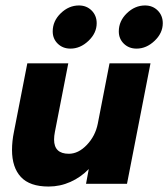

<svg xmlns="http://www.w3.org/2000/svg" viewBox="-20 -673 616 703"><path d="M24 -124Q24 -156 31 -190L80 -441H230L181 -190Q178 -175 178 -162Q178 -110 232 -110Q267 -110 298 -142.5Q329 -175 338 -220L381 -441H531L445 0H295L305 -54Q276 -24 238 -7Q200 10 158 10Q89 10 56.5 -25Q24 -60 24 -124ZM415 -558Q415 -596 444.5 -624.5Q474 -653 511 -653Q539 -653 557.5 -634.5Q576 -616 576 -588Q576 -552 546 -523.5Q516 -495 480 -495Q452 -495 433.5 -513Q415 -531 415 -558ZM269 -653Q297 -653 315.5 -634.5Q334 -616 334 -588Q334 -552 304 -523.5Q274 -495 238 -495Q210 -495 191.5 -513Q173 -531 173 -558Q173 -596 202.5 -624.5Q232 -653 269 -653Z"/></svg>

Font: Teachers
Style: Bold Italic
Weight: 700
Designer: Alfredo Marco Pradil & Chank Diesel
Version: Version 0.009